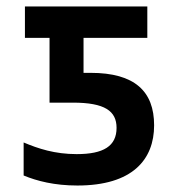

<svg xmlns="http://www.w3.org/2000/svg" viewBox="-20 -563 540 593"><path d="M219 10C389 10 456 -70 456 -176C456 -281 396 -338 260 -338H238V-446H435V-543H57V-446H133V-246H205C304 -246 340 -220 340 -168C340 -112 300 -87 217 -87C149 -87 98 -104 53 -123V-21C94 -4 148 10 219 10Z"/></svg>

Font: Noto Sans Mono ExtraCondensed SemiBold
Style: Regular
Weight: 600
Width: 2
Designer: Monotype Design Team
Foundry: Monotype Imaging Inc.
Version: Version 2.014